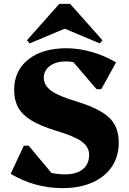

<svg xmlns="http://www.w3.org/2000/svg" viewBox="-20 -955 668 991"><path d="M302 16Q231 16 162.5 -3Q94 -22 35 -58L103 -203H128L245 -63Q278 -55 315 -55Q375 -55 407.5 -81.5Q440 -108 440 -157Q440 -197 401 -225Q362 -253 267 -281Q189 -305 142 -333.5Q95 -362 74 -400Q53 -438 53 -491Q53 -590 126 -648Q199 -706 324 -706Q387 -706 454.5 -686.5Q522 -667 579 -633L503 -495H478L359 -634Q339 -638 319 -638Q269 -638 237.5 -614.5Q206 -591 206 -554Q206 -514 245 -486Q284 -458 379 -430Q457 -406 504 -377.5Q551 -349 572 -311Q593 -273 593 -220Q593 -148 557.5 -95Q522 -42 456.5 -13Q391 16 302 16ZM133 -731 119 -747 286 -935H342L509 -747L495 -731L314 -807Z"/></svg>

Font: Platypi
Style: Bold
Weight: 700
Designer: David Sargent
Foundry: Bolt Cutter Type
Version: Version 1.200; ttfautohint (v1.8.4.7-5d5b)